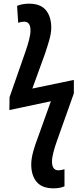

<svg xmlns="http://www.w3.org/2000/svg" viewBox="-20 -785 457 1045"><path d="M331 229V136Q312 142 298 142Q263 142 263 94Q263 73 271 42.5Q279 12 291 -21L382 -277V-350L156 -303L224 -490Q236 -525 247.5 -564.5Q259 -604 259 -634Q259 -694 230 -729.5Q201 -765 138 -765Q101 -765 73 -753L79 -661Q96 -667 112 -667Q146 -667 146 -619Q146 -598 138 -567.5Q130 -537 119 -505L32 -256L31 -186L257 -234L186 -36Q172 -1 161 39Q150 79 150 110Q150 170 179.5 205Q209 240 271 240Q307 240 331 229Z"/></svg>

Font: Noto Sans Display Condensed
Style: Bold Italic
Weight: 700
Width: 3
Designer: Monotype Design team
Foundry: Monotype Imaging Inc.
Version: 1.000